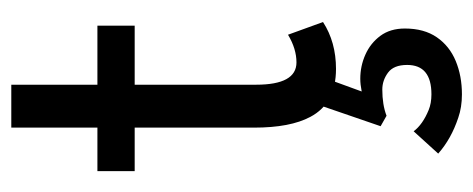

<svg xmlns="http://www.w3.org/2000/svg" viewBox="-269 -334 838 340"><g transform="rotate(-90 150.0 -164.0)"><path d="M198 12Q137 12 113 -33.5Q94 -69 94 -133V-344.5H17V-410.5H94V-563H170V-410.5H274.5V-344.5H170V-129.5Q170 -58 209.5 -58Q233.5 -58 258.5 -73L281 -11Q245.5 12 198 12ZM153 235Q130 235 111.5 228.5Q74 216 48 193L87.5 149.5Q99.5 165.5 125 176Q137 181 153 181Q205 181 205 138Q205 114 191.2 104Q177.5 94 161.5 94Q134.5 94 115 101.5L96.5 91L135 -21L181 -5.5L158 57.5Q170.5 55 180.5 55Q203 55 223.2 64Q243.5 73 256.5 90.5Q269.5 108 269.5 134Q269.5 168 254 190.5Q238.5 213 212 224Q185.5 235 153 235Z"/></g></svg>

Font: Lucymar Sans
Style: Regular
Weight: 400
Foundry: The League of Moveable Type (original font) / Main changes by Cristiano Sobral with portions from Mirco Monsees
Version: Version 2.001;August 30, 2020;FontCreator 13.0.0.2681 64-bit